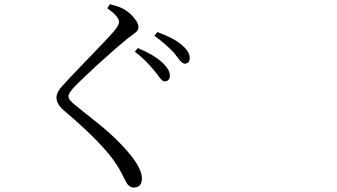

<svg xmlns="http://www.w3.org/2000/svg" viewBox="-20 -794 1540 878"><path d="M591.8 63.5Q570.3 63.5 557.6 40Q554.7 34.2 547.9 21.5Q530.3 -15.6 510.7 -44.9Q449.2 -138.7 276.4 -285.2Q238.3 -316.4 238.3 -347.7Q238.3 -372.1 263.7 -399.4Q287.1 -426.8 378.9 -521.5Q478.5 -624 502 -652.3Q524.4 -678.7 524.4 -693.4Q524.4 -718.8 470.7 -755.9L482.4 -774.4Q519.5 -766.6 543 -753.9Q569.3 -740.2 591.3 -714.4Q613.3 -688.5 613.3 -670.9Q613.3 -659.2 604.5 -649.4Q598.6 -643.6 578.1 -628.9Q568.4 -621.1 562.5 -617.2Q517.6 -581.1 435.5 -506.8Q362.3 -439.5 327.1 -404.3Q293 -370.1 293 -353.5Q293 -336.9 326.2 -311.5Q336.9 -303.7 356.4 -287.1Q441.4 -220.7 478.5 -187.5Q539.1 -132.8 581.1 -80.1Q628.9 -18.6 628.9 21.5Q628.9 63.5 591.8 63.5ZM731.4 -421.9Q721.7 -421.9 703.1 -448.2Q693.4 -461.9 686.5 -469.7Q645.5 -520.5 596.7 -557.6L610.4 -574.2Q679.7 -545.9 722.7 -507.8Q756.8 -474.6 756.8 -449.2Q756.8 -421.9 731.4 -421.9ZM824.2 -502.9Q812.5 -502.9 792 -531.2Q783.2 -543.9 777.3 -550.8Q738.3 -592.8 686.5 -629.9L699.2 -647.5Q775.4 -620.1 810.5 -588.9Q847.7 -558.6 847.7 -528.3Q847.7 -502.9 824.2 -502.9Z"/></svg>

Font: Bpmf Zihi Box R
Style: R
Weight: 400
Foundry: But Ko
Version: Version 1.320